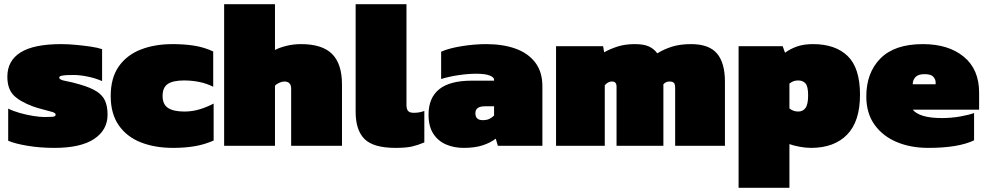

<svg xmlns="http://www.w3.org/2000/svg" viewBox="-20 -694 4696 914"><path d="M239 10Q171 10 111 0Q51 -10 19 -24V-177Q43 -165 75 -156Q107 -147 138.5 -142Q170 -137 191 -137Q214 -137 229.5 -138Q245 -139 245 -148Q245 -156 229 -161Q213 -166 188.5 -172Q164 -178 138 -187Q73 -211 44 -241.5Q15 -272 15 -329Q15 -405 78 -444.5Q141 -484 271 -484Q303 -484 341 -480.5Q379 -477 412.5 -472Q446 -467 466 -460V-308Q434 -322 397 -329.5Q360 -337 332 -337Q318 -337 301.5 -336.5Q285 -336 273.5 -333.5Q262 -331 262 -324Q262 -314 292.5 -308.5Q323 -303 360 -292Q412 -277 440.5 -258.5Q469 -240 480.5 -213.5Q492 -187 492 -148Q492 -75 428 -32.5Q364 10 239 10Z M804 10Q717 10 650 -16.5Q583 -43 545 -98Q507 -153 507 -237Q507 -322 544.5 -376.5Q582 -431 648.5 -457.5Q715 -484 802 -484Q858 -484 905 -476.5Q952 -469 995 -449V-281Q963 -297 928 -304Q893 -311 856 -311Q804 -311 779 -294.5Q754 -278 754 -237Q754 -197 780 -180Q806 -163 858 -163Q895 -163 930 -173.5Q965 -184 997 -201V-25Q954 -6 907 2Q860 10 804 10Z M1047 0V-674H1289V-456Q1309 -467 1342.5 -475.5Q1376 -484 1413 -484Q1514 -484 1561 -437Q1608 -390 1608 -292V0H1366V-272Q1366 -306 1333 -306Q1323 -306 1309.5 -300Q1296 -294 1289 -286V0Z M1863 10Q1758 10 1715.5 -32Q1673 -74 1673 -162V-674H1915V-194Q1915 -175 1922.5 -166Q1930 -157 1950 -157Q1978 -157 2000 -166V-16Q1969 -3 1941 3.5Q1913 10 1863 10Z M2187 10Q2142 10 2104 -6Q2066 -22 2043 -57Q2020 -92 2020 -148Q2020 -228 2070.5 -269Q2121 -310 2226 -310H2332V-315Q2332 -326 2311 -334.5Q2290 -343 2247 -343Q2209 -343 2164.5 -336.5Q2120 -330 2080 -318V-448Q2119 -465 2179.5 -474.5Q2240 -484 2295 -484Q2374 -484 2434 -462.5Q2494 -441 2528 -396.5Q2562 -352 2562 -283V0H2350L2340 -34Q2316 -15 2278.5 -2.5Q2241 10 2187 10ZM2278 -122Q2297 -122 2309.5 -128Q2322 -134 2332 -144V-188H2288Q2243 -188 2243 -155Q2243 -122 2278 -122Z M2627 0V-474H2851L2856 -445Q2884 -461 2920 -472.5Q2956 -484 3002 -484Q3044 -484 3068.5 -473Q3093 -462 3109 -440Q3141 -460 3179.5 -472Q3218 -484 3270 -484Q3355 -484 3393 -439.5Q3431 -395 3431 -305V0H3194V-276Q3194 -292 3188.5 -299Q3183 -306 3166 -306Q3150 -306 3138 -293V0H2915V-282Q2915 -306 2893 -306Q2874 -306 2859 -288V0Z M3496 200V-474H3706L3717 -443Q3743 -462 3775 -473Q3807 -484 3850 -484Q3957 -484 4015.5 -427Q4074 -370 4074 -243Q4074 -116 4012.5 -53Q3951 10 3841 10Q3815 10 3786 4.5Q3757 -1 3738 -8V200ZM3780 -163Q3802 -163 3814.5 -180Q3827 -197 3827 -240Q3827 -283 3814.5 -297Q3802 -311 3780 -311Q3767 -311 3757.5 -307.5Q3748 -304 3738 -296V-178Q3756 -163 3780 -163Z M4399 10Q4315 10 4248.5 -18Q4182 -46 4143 -100.5Q4104 -155 4104 -235Q4104 -348 4171.5 -416Q4239 -484 4373 -484Q4495 -484 4568 -424Q4641 -364 4641 -253V-172H4325Q4340 -153 4374.5 -142.5Q4409 -132 4464 -132Q4509 -132 4551 -139.5Q4593 -147 4617 -156V-26Q4542 10 4399 10ZM4325 -293H4434V-302Q4434 -316 4423 -328.5Q4412 -341 4381 -341Q4351 -341 4338 -327Q4325 -313 4325 -293Z"/></svg>

Font: Boz Display
Style: Regular
Weight: 900
Version: Version 2.000; ttfautohint (v1.8.3)